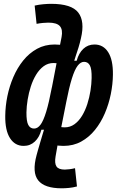

<svg xmlns="http://www.w3.org/2000/svg" viewBox="-20 -763 626 1017"><path d="M306.6 234.4Q215.8 234.4 182.4 192.4Q148.9 150.4 173.8 58.6Q176.3 48.8 181.4 31Q186.5 13.2 192.9 -8.5Q199.2 -30.3 205.8 -52Q212.4 -73.7 217.3 -89.8L215.3 -94.7L282.7 -444.3L291 -490.2L306.2 -566.9Q313.5 -605.5 297.4 -624.3Q281.2 -643.1 236.3 -643.1Q224.6 -643.1 208 -641.6Q191.4 -640.1 173.8 -636.7L163.6 -733.4Q187 -738.8 210.4 -740.7Q233.9 -742.7 251 -742.7Q358.9 -742.7 394.5 -696.5Q430.2 -650.4 408.7 -560.1Q403.3 -535.2 395.8 -511.2Q388.2 -487.3 380.6 -464.6Q373 -441.9 366.7 -420.4L368.7 -412.6L299.3 -63L289.1 -18.6L274.4 65.4Q268.1 102.5 279.3 118.9Q290.5 135.3 323.2 135.3Q332.5 135.3 347.2 133.5Q361.8 131.8 377.4 127.9L387.7 224.6Q366.2 230.5 345 232.4Q323.7 234.4 306.6 234.4ZM105.5 9.8Q59.1 9.8 33 -31.2Q6.8 -72.3 7.8 -149.4Q8.3 -200.2 19 -253.2Q29.8 -306.2 50.8 -355Q71.8 -403.8 103 -442.6Q134.3 -481.4 176 -504.4Q217.8 -527.3 269.5 -527.3Q294.9 -527.3 324.7 -522Q354.5 -516.6 372.6 -509.3L331.5 -413.6Q314 -421.9 295.7 -425.5Q277.3 -429.2 263.7 -429.2Q234.4 -429.2 211.4 -412.4Q188.5 -395.5 171.4 -367.4Q154.3 -339.4 143.3 -305.2Q132.3 -271 126.5 -235.4Q120.6 -199.7 120.1 -168Q119.6 -120.1 129.9 -101.1Q140.1 -82 160.6 -82Q179.2 -82 194.6 -102.5Q210 -123 224.6 -170.9Q239.3 -218.8 254.9 -301.3L249 -75.7H199.2Q189 -36.1 164.6 -13.2Q140.1 9.8 105.5 9.8ZM316.4 9.8Q291.5 9.8 261.7 4.4Q231.9 -1 213.4 -8.3L254.4 -103.5Q272.5 -95.7 290.8 -92Q309.1 -88.4 322.3 -88.4Q351.6 -88.4 374.5 -105Q397.5 -121.6 414.6 -149.7Q431.6 -177.7 442.6 -212.2Q453.6 -246.6 459.2 -282.2Q464.8 -317.9 465.3 -349.6Q466.3 -397.5 456.1 -416.5Q445.8 -435.5 425.3 -435.5Q407.2 -435.5 391.4 -415Q375.5 -394.5 360.6 -346.7Q345.7 -298.8 329.6 -216.3L337.4 -441.4H386.2Q397 -481.4 421.4 -504.4Q445.8 -527.3 480.5 -527.3Q527.3 -527.3 553.2 -486.3Q579.1 -445.3 578.1 -367.7Q577.6 -317.4 566.9 -264.4Q556.2 -211.4 535.2 -162.4Q514.2 -113.3 482.9 -74.7Q451.7 -36.1 410.2 -13.2Q368.7 9.8 316.4 9.8Z"/></svg>

Font: Cascadia Mono Medium
Style: Italic
Weight: 500
Italic angle: -10°
Monospace: yes
Designer: Aaron Bell
Foundry: Saja Typeworks
Version: Version 2407.024